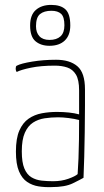

<svg xmlns="http://www.w3.org/2000/svg" viewBox="-20 -754 423 784"><path d="M190 10Q163 11 137.5 7Q112 3 91 -11Q70 -25 57.5 -54.5Q45 -84 45 -135Q45 -189 59 -221Q73 -253 97 -269.5Q121 -286 151 -291.5Q181 -297 212 -297Q238 -297 261.5 -294.5Q285 -292 303 -287Q303 -287 303 -305.5Q303 -324 303 -347.5Q303 -371 303 -385Q303 -428 290 -449.5Q277 -471 254.5 -478.5Q232 -486 204 -486Q147 -486 106 -477.5Q65 -469 48 -460Q46 -464 45 -466.5Q44 -469 44 -473Q44 -478 45 -481.5Q46 -485 49 -486Q66 -495 111.5 -502.5Q157 -510 209 -510Q265 -510 296 -483.5Q327 -457 327 -389V-323Q327 -266 326 -213.5Q325 -161 324 -114.5Q323 -68 321 -28Q309 -21 277.5 -5.5Q246 10 190 10ZM197 -14Q231 -14 259 -24Q287 -34 297 -43Q299 -70 300.5 -107Q302 -144 302.5 -185Q303 -226 303 -264Q284 -269 260 -272Q236 -275 217 -275Q189 -275 162.5 -271Q136 -267 115 -253.5Q94 -240 81.5 -212Q69 -184 69 -136Q69 -91 79.5 -66Q90 -41 108.5 -30Q127 -19 150 -16.5Q173 -14 197 -14ZM182 -567Q147 -567 125 -585.5Q103 -604 103 -650Q103 -693 126.5 -713.5Q150 -734 189 -734Q228 -734 247.5 -715.5Q267 -697 267 -650Q267 -610 244.5 -588.5Q222 -567 182 -567ZM182 -591Q211 -591 227 -605.5Q243 -620 243 -651Q243 -685 229.5 -697.5Q216 -710 190 -710Q160 -710 143.5 -696.5Q127 -683 127 -647Q127 -621 141 -606Q155 -591 182 -591Z"/></svg>

Font: Yanone Kaffeesatz ExtraLight
Style: Regular
Weight: 200
Designer: Yanone (Cyrillic: Daniel Pouzeot, Huerta Tipografica, and Cyreal)
Foundry: Yanone
Version: Version 2.003